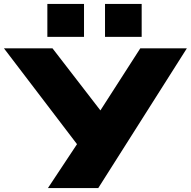

<svg xmlns="http://www.w3.org/2000/svg" viewBox="-44 -949 963 969"><path d="M198 0 361 -246 367 -192 -24 -705H221L478 -372H450L664 -705H899L452 0ZM486 -763V-929H671V-763ZM195 -763V-929H380V-763Z"/></svg>

Font: Nunito Sans 7pt Expanded Black
Style: Regular
Weight: 900
Width: 7
Designer: Vernon Adams
Foundry: Vernon Adams
Version: Version 3.101;gftools[0.9.27]